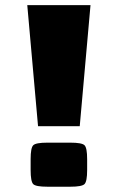

<svg xmlns="http://www.w3.org/2000/svg" viewBox="-20 -720 456 744"><path d="M98.7 -61.3V-103.7Q98.7 -147.2 108.9 -157.2Q119 -167.2 163.5 -167.2H252.4Q297.1 -167.2 307.4 -157.3Q317.7 -147.4 317.7 -103.2V-61.3Q317.7 -16.8 307.4 -6.6Q297.1 3.5 252.6 3.5H163.5Q118.8 3.5 108.8 -6.5Q98.7 -16.6 98.7 -61.3ZM127.4 -231 85.7 -700H330.7L289 -231Z"/></svg>

Font: Science Gothic
Style: Regular
Weight: 400
Designer: Thomas Phinney, Vassil Kateliev, Brandon Buerkle
Foundry: Font Detective LLC
Version: Version 1.018